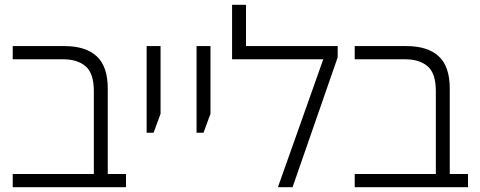

<svg xmlns="http://www.w3.org/2000/svg" viewBox="-20 -780 1998 800"><path d="M371 0V-401Q371 -474 337 -503.5Q303 -533 243 -533H33V-588H248Q337 -588 383 -545.5Q429 -503 429 -411V0ZM33 0V-55H505V0Z M591 -227V-588H649V-306L620 -227Z M799 -227V-588H857V-306L828 -227Z M1005 -588H1387V-541L1199 0H1138L1327 -533H947V-760H1005Z M1796 0V-401Q1796 -474 1762 -503.5Q1728 -533 1668 -533H1458V-588H1673Q1762 -588 1808 -545.5Q1854 -503 1854 -411V0ZM1458 0V-55H1930V0Z"/></svg>

Font: Noto Sans Hebrew Light
Style: Regular
Weight: 300
Designer: Monotype Design Team
Foundry: Monotype Imaging Inc.
Version: Version 2.003